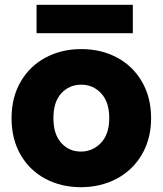

<svg xmlns="http://www.w3.org/2000/svg" viewBox="-20 -770 677 798"><path d="M28 -279Q28 -365 66 -430.5Q104 -496 170 -531Q236 -566 318 -566Q400 -566 466 -531Q532 -496 570 -430.5Q608 -365 608 -279Q608 -193 569.5 -127.5Q531 -62 464.5 -27Q398 8 316 8Q234 8 168.5 -27Q103 -62 65.5 -127Q28 -192 28 -279ZM434 -279Q434 -346 400.5 -382Q367 -418 318 -418Q268 -418 235 -382.5Q202 -347 202 -279Q202 -212 234.5 -176Q267 -140 316 -140Q365 -140 399.5 -176Q434 -212 434 -279ZM532 -750V-632H132V-750Z"/></svg>

Font: IBM-Poppins
Style: Poppins-Bold
Weight: 700
Designer: Mike Abbink, Paul van der Laan, Pieter van Rosmalen, Ben Mitchell, Mark Frömberg
Foundry: Bold Monday
Version: Version 1.1